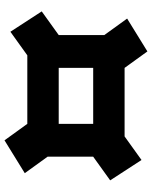

<svg xmlns="http://www.w3.org/2000/svg" viewBox="66 -772 655 826"><g transform="rotate(90 393.0 -359.5)"><path d="M272.6 -433.4V-568.5H567.4L654.6 -433.4ZM117.1 -77.2 29.5 -212 131.3 -285.1 218.5 -150ZM218.5 -150 131.3 -285.1H513.3V-150ZM131.3 -285.1V-481.3L272.6 -568.5V-285.1ZM131.3 -481.3 60.4 -579.4 201.7 -666.6 272.6 -568.5ZM584.2 -51.9 513.3 -150 654.6 -237.2 725.5 -139.1ZM513.3 -150V-433.4H654.6V-237.2ZM654.6 -433.4 567.4 -568.5 668.8 -641.3 756.4 -506.5Z"/></g></svg>

Font: Foldit Thin
Style: Regular
Weight: 100
Designer: Sophia Tai
Foundry: Sophia Tai
Version: Version 1.003